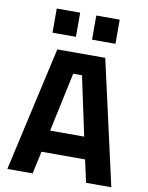

<svg xmlns="http://www.w3.org/2000/svg" viewBox="-96 -965 795 1033"><g transform="rotate(10 301.0 -448.0)"><path d="M420 -123 447 0H585L432 -680H170L17 0H155L182 -123ZM325 -566 394 -243H208L277 -566ZM129 -896V-764H257V-896ZM345 -896V-764H473V-896Z"/></g></svg>

Font: Online Auction - Bold
Style: Bold
Weight: 500
Designer: Mohamed Mostafa, the designer of Online Auction
Foundry: Kief Type Foundry
Version: ""